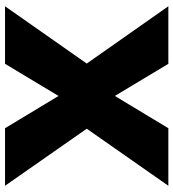

<svg xmlns="http://www.w3.org/2000/svg" viewBox="17 -707 690 764"><g transform="rotate(90 362.0 -325.0)"><path d="M4.9 0 232.9 -325.2 4.9 -649.9H233.9L361.8 -437L490.2 -649.9H719.2L492.2 -325.2L719.2 0H490.2L361.8 -212.9L233.9 0Z"/></g></svg>

Font: Mayenne Sans Regular
Style: Regular
Weight: 600
Width: 6
Designer: Jérémy Landes — Studio Triple
Foundry: Jérémy Landes — Studio Triple
Version: Version 1.001;hotconv 1.0.109;makeotfexe 2.5.65596